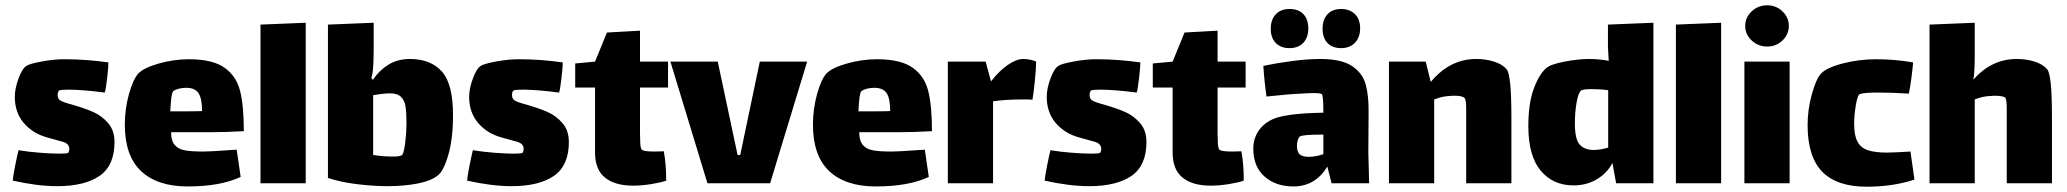

<svg xmlns="http://www.w3.org/2000/svg" viewBox="-20 -693 7817 726"><path d="M196 11Q123 11 28 -10Q30 -30 37.5 -67.5Q45 -105 50 -125Q86 -119 130 -115.5Q174 -112 205 -112Q232 -112 238 -115Q239 -116 240.5 -120.5Q242 -125 242 -130Q242 -150 217 -157Q209 -159 156 -174Q103 -189 69.5 -228.5Q36 -268 36 -327Q36 -358 50 -396Q64 -434 80 -444Q92 -452 138 -460.5Q184 -469 223 -469Q306 -469 390 -457Q390 -439 385 -396.5Q380 -354 376 -343Q291 -354 239 -354Q212 -354 204 -351Q202 -350 200 -345.5Q198 -341 198 -334Q198 -320 207 -314Q216 -307 254 -297Q299 -284 331.5 -270Q364 -256 388.5 -228Q413 -200 413 -156Q413 -67 356.5 -28Q300 11 196 11Z M842 -125Q851 -125 875 -127L890 -24Q813 12 690 12Q575 12 513.5 -46Q452 -104 452 -221Q452 -281 467.5 -337Q483 -393 503 -415Q524 -437 581 -453Q638 -469 694 -469Q784 -469 829 -437Q874 -405 888 -348.5Q902 -292 902 -197Q834 -193 769 -193H627Q627 -161 640.5 -145Q654 -129 679 -124.5Q704 -120 749 -120Q774 -120 842 -125ZM624 -272H676Q723 -272 744 -273Q744 -321 730.5 -341Q717 -361 684 -361Q657 -361 637 -350Q631 -347 628 -324Q625 -301 624 -272Z M965 -600 1136 -607V0H965Z M1693 -257Q1693 -170 1675.5 -108.5Q1658 -47 1636 -30Q1610 -9 1559 1Q1508 11 1443 11Q1393 11 1331 3.5Q1269 -4 1220 -20V-600L1393 -607V-513Q1393 -505 1392.5 -476Q1392 -447 1390 -427.5Q1388 -408 1384 -398L1390 -391Q1413 -426 1448 -448Q1483 -470 1530 -470Q1608 -470 1650.5 -423Q1693 -376 1693 -257ZM1517 -227Q1517 -267 1513.5 -290Q1510 -313 1496.5 -326.5Q1483 -340 1455 -340Q1430 -340 1391 -333V-107Q1428 -101 1468 -101Q1497 -101 1502 -109Q1508 -119 1512.5 -156Q1517 -193 1517 -227Z M1914 11Q1841 11 1746 -10Q1748 -30 1755.5 -67.5Q1763 -105 1768 -125Q1804 -119 1848 -115.5Q1892 -112 1923 -112Q1950 -112 1956 -115Q1957 -116 1958.5 -120.5Q1960 -125 1960 -130Q1960 -150 1935 -157Q1927 -159 1874 -174Q1821 -189 1787.5 -228.5Q1754 -268 1754 -327Q1754 -358 1768 -396Q1782 -434 1798 -444Q1810 -452 1856 -460.5Q1902 -469 1941 -469Q2024 -469 2108 -457Q2108 -439 2103 -396.5Q2098 -354 2094 -343Q2009 -354 1957 -354Q1930 -354 1922 -351Q1920 -350 1918 -345.5Q1916 -341 1916 -334Q1916 -320 1925 -314Q1934 -307 1972 -297Q2017 -284 2049.5 -270Q2082 -256 2106.5 -228Q2131 -200 2131 -156Q2131 -67 2074.5 -28Q2018 11 1914 11Z M2400 -189Q2400 -171 2401 -151.5Q2402 -132 2407 -127Q2414 -120 2456 -120L2490 -121Q2499 -73 2499 -10Q2480 -3 2443.5 3Q2407 9 2374 9Q2305 9 2267.5 -21.5Q2230 -52 2230 -116V-362H2155V-453L2230 -460L2275 -570L2400 -577V-460H2506V-362H2400Z M2853 -460H3032L2892 0H2655L2515 -460H2694L2769 -107H2779Z M3444 -125Q3453 -125 3477 -127L3492 -24Q3415 12 3292 12Q3177 12 3115.5 -46Q3054 -104 3054 -221Q3054 -281 3069.5 -337Q3085 -393 3105 -415Q3126 -437 3183 -453Q3240 -469 3296 -469Q3386 -469 3431 -437Q3476 -405 3490 -348.5Q3504 -292 3504 -197Q3436 -193 3371 -193H3229Q3229 -161 3242.5 -145Q3256 -129 3281 -124.5Q3306 -120 3351 -120Q3376 -120 3444 -125ZM3226 -272H3278Q3325 -272 3346 -273Q3346 -321 3332.5 -341Q3319 -361 3286 -361Q3259 -361 3239 -350Q3233 -347 3230 -324Q3227 -301 3226 -272Z M3898 -460Q3898 -438 3893 -387.5Q3888 -337 3884 -316Q3874 -317 3847 -317Q3784 -317 3735 -310V0H3564V-460H3707L3727 -386H3728Q3757 -424 3790 -447Q3823 -470 3849 -470Q3862 -470 3876.5 -467Q3891 -464 3898 -460Z M4098 11Q4025 11 3930 -10Q3932 -30 3939.5 -67.5Q3947 -105 3952 -125Q3988 -119 4032 -115.5Q4076 -112 4107 -112Q4134 -112 4140 -115Q4141 -116 4142.5 -120.5Q4144 -125 4144 -130Q4144 -150 4119 -157Q4111 -159 4058 -174Q4005 -189 3971.5 -228.5Q3938 -268 3938 -327Q3938 -358 3952 -396Q3966 -434 3982 -444Q3994 -452 4040 -460.5Q4086 -469 4125 -469Q4208 -469 4292 -457Q4292 -439 4287 -396.5Q4282 -354 4278 -343Q4193 -354 4141 -354Q4114 -354 4106 -351Q4104 -350 4102 -345.5Q4100 -341 4100 -334Q4100 -320 4109 -314Q4118 -307 4156 -297Q4201 -284 4233.5 -270Q4266 -256 4290.5 -228Q4315 -200 4315 -156Q4315 -67 4258.5 -28Q4202 11 4098 11Z M4584 -189Q4584 -171 4585 -151.5Q4586 -132 4591 -127Q4598 -120 4640 -120L4674 -121Q4683 -73 4683 -10Q4664 -3 4627.5 3Q4591 9 4558 9Q4489 9 4451.5 -21.5Q4414 -52 4414 -116V-362H4339V-453L4414 -460L4459 -570L4584 -577V-460H4690V-362H4584Z M5015 0 4999 -63Q4953 12 4871 12Q4804 12 4761.5 -25.5Q4719 -63 4719 -131Q4719 -173 4743.5 -204.5Q4768 -236 4811 -249Q4867 -265 4984 -267Q4984 -333 4978 -337Q4973 -341 4946 -341Q4929 -341 4899 -339Q4851 -337 4769 -328Q4761 -382 4757 -444Q4810 -455 4868 -462.5Q4926 -470 4972 -470Q5052 -470 5092 -443.5Q5132 -417 5144 -374Q5156 -331 5155 -265L5154 -118L5157 0ZM4984 -110V-184H4976Q4902 -184 4894 -176Q4889 -171 4886.5 -161Q4884 -151 4884 -142Q4884 -118 4895 -109Q4906 -100 4929 -100Q4955 -100 4984 -110ZM4856 -511Q4823 -511 4804 -530.5Q4785 -550 4785 -584Q4785 -619 4804 -639Q4823 -659 4856 -659Q4890 -659 4908.5 -639.5Q4927 -620 4927 -586Q4927 -551 4908 -531Q4889 -511 4856 -511ZM5051 -511Q5018 -511 4999.5 -530.5Q4981 -550 4981 -584Q4981 -619 4999.5 -639Q5018 -659 5051 -659Q5084 -659 5103.5 -639.5Q5123 -620 5123 -586Q5123 -552 5103.5 -531.5Q5084 -511 5051 -511Z M5695 -242V0H5524V-240V-281Q5524 -313 5519 -321Q5511 -331 5482 -331Q5468 -331 5461 -330Q5433 -329 5403 -317V0H5232V-460H5371L5390 -383Q5462 -470 5562 -470Q5598 -470 5629.5 -460Q5661 -450 5677 -431Q5686 -420 5690.5 -376Q5695 -332 5695 -242Z M6232 -607V0H6091L6077 -77Q6057 -38 6018 -15Q5979 8 5930 8Q5852 8 5805.5 -48Q5759 -104 5759 -216Q5759 -301 5779 -356Q5799 -411 5826 -435Q5843 -450 5895.5 -460Q5948 -470 5989 -470Q6025 -470 6063 -463Q6060 -511 6060 -516V-600ZM6061 -135V-352Q6032 -356 5997 -356Q5967 -356 5959 -351Q5948 -343 5941.5 -305.5Q5935 -268 5935 -227Q5935 -166 5953.5 -146Q5972 -126 6005 -126Q6032 -126 6061 -135Z M6317 -600 6488 -607V0H6317Z M6579 -595Q6579 -627 6603.5 -650Q6628 -673 6662 -673Q6696 -673 6720 -650Q6744 -627 6744 -595Q6744 -563 6720 -540Q6696 -517 6662 -517Q6628 -517 6603.5 -540Q6579 -563 6579 -595ZM6576 -460H6747V0H6576Z M7219 -14Q7138 13 7038 13Q6926 13 6870.5 -43.5Q6815 -100 6815 -220Q6815 -279 6831 -336.5Q6847 -394 6865 -414Q6886 -437 6947.5 -453Q7009 -469 7075 -469Q7144 -469 7214 -457Q7212 -432 7207.5 -398.5Q7203 -365 7198 -339Q7136 -343 7081 -343Q7027 -343 7012 -337Q7004 -334 6997.5 -296Q6991 -258 6991 -225Q6991 -181 7003.5 -157.5Q7016 -134 7043 -125Q7070 -116 7116 -116Q7136 -116 7204 -120Z M7739 -242V0H7568V-240Q7568 -244 7568 -279.5Q7568 -315 7563 -323Q7560 -327 7548.5 -329Q7537 -331 7522 -331L7505 -330Q7477 -329 7447 -317V0H7276V-600L7447 -607V-490Q7447 -418 7442 -394L7443 -393Q7511 -470 7606 -470Q7642 -470 7673.5 -460Q7705 -450 7721 -431Q7730 -420 7734.5 -376Q7739 -332 7739 -242Z"/></svg>

Font: Lalezar
Style: Regular
Weight: 400
Designer: Borna Izadpanah
Foundry: Borna Izadpanah
Version: Version 1.004